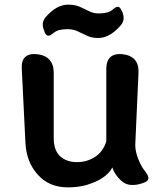

<svg xmlns="http://www.w3.org/2000/svg" viewBox="-20 -798 692 829"><path d="M274 11Q192 11 144 -43Q95 -96 90 -178L74 -501Q70 -571 141 -564Q212 -555 212 -483V-201Q212 -150 239 -124Q267 -98 312 -98Q356 -98 391 -121Q425 -143 439 -188V-500Q439 -571 510 -564Q581 -555 578 -484L564 -172Q564 -137 584 -95Q589 -84 595 -74.5Q601 -65 609 -55Q623 -36 620.5 -25Q618 -14 595 -7L592 -6Q568 2 545 0.5Q522 -1 503 -18Q475 -44 465 -75Q452 -49 421 -29Q406 -19 389 -12Q372 -5 353 1Q317 11 274 11ZM171 -665Q155 -700 179 -726Q225 -778 274 -778Q303 -778 324 -769L364 -750Q383 -740 405 -740Q432 -740 448 -746Q459 -749 472 -761Q494 -779 504 -754L508 -747Q515 -730 513.5 -715Q512 -700 499 -686Q453 -634 404 -634Q375 -634 355 -644L315 -663Q296 -672 273 -672Q249 -672 231 -667Q218 -662 206 -652Q185 -633 173 -658Z"/></svg>

Font: MaokenZhuyuanTi
Style: Regular
Weight: 400
Designer: Fontworks Inc & LongZhuTi team: ZERO子、时光羊、荆南、频凡、刘鹏、Little White Dog、帆影Magmeta、奈白不弍、白日月球、ChaoTawei、雨三（排名不分先后）
Version: Version 1.000; 20230222